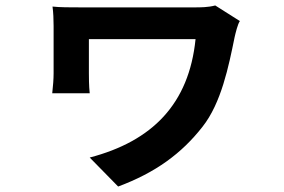

<svg xmlns="http://www.w3.org/2000/svg" viewBox="-20 -580 1040 702"><path d="M857 -503 767 -560C740 -553 715 -553 688 -553H275C236 -553 199 -553 172 -556C175 -535 176 -508 176 -485V-312C176 -291 174 -266 171 -239H308C305 -266 305 -301 305 -312V-437H695C671 -200 537 -64 308 -4L412 102C549 51 644 -19 720 -116C789 -203 816 -337 838 -445C841 -458 849 -492 857 -503Z"/></svg>

Font: Spoqa Han Sans Neo Bold
Style: Bold
Weight: 700
Designer: [Spoqa Han Sans Neo] Dong-huui Kim  Younghwa Kang  Yujin Lee  [Noto Sans] Ryoko NISHIZUKA  (kana & ideographs); Paul D. 
Foundry: Spoqa (http://www.spoqa-han-sans.com)
Version: Version 1.100;hotconv 1.0.109;makeotfexe 2.5.65596